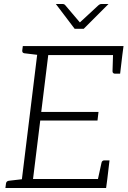

<svg xmlns="http://www.w3.org/2000/svg" viewBox="-20 -939 637 959"><path d="M84 0 171 -709H597L591 -664H221L186 -380H472L467 -337H181L145 -45H516L510 0ZM466 -30 487 -126Q488 -132 492 -135Q496 -138 501 -138H527L516 -45ZM545 -679 591 -664 580 -571H554Q549 -571 545.5 -574Q542 -577 542 -583ZM188 -709 176 -664 101 -673Q96 -674 93.5 -677Q91 -680 91 -686L94 -709ZM7 0 10 -23Q11 -29 14.5 -32Q18 -35 23 -36L100 -45L101 0ZM522 -919 398 -795H353L259 -919H293Q301 -919 306 -913L379 -827L472 -913Q474 -915 478 -917Q482 -919 487 -919Z"/></svg>

Font: Aleo Light
Style: Italic
Weight: 300
Italic angle: -7°
Designer: Alessio Laiso
Foundry: Alessio Laiso
Version: Version 2.001;gftools[0.9.29]